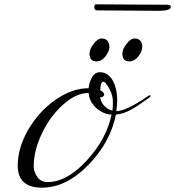

<svg xmlns="http://www.w3.org/2000/svg" viewBox="-20 -850 810 888"><path d="M450 -400 444 -402Q444 -381 460.5 -362.5Q477 -344 500 -338Q502 -351 502 -371Q502 -376 502 -382Q502 -410 485 -441Q468 -472 458 -472Q444 -472 444 -432Q450 -430 456 -424Q462 -418 462 -413Q462 -408 457 -404Q452 -400 450 -400ZM496 -320Q456 -322 424.5 -351Q393 -380 390 -420Q331 -420 270.5 -365Q210 -310 173 -231Q136 -152 136 -82Q136 -55 152.5 -31.5Q169 -8 200 -8Q290 -8 381.5 -108Q473 -208 496 -320ZM585 -342Q550 -323 516 -320Q491 -192 388.5 -87Q286 18 174 18Q62 18 62 -84Q62 -166 110.5 -250Q159 -334 236 -388Q313 -442 390 -442Q392 -467 405 -491.5Q418 -516 442 -516Q479 -516 500.5 -479Q522 -442 522 -384Q522 -368 518 -336Q563 -336 662 -404Q671 -410 673.5 -410Q676 -410 676 -406Q676 -402 669.5 -398Q663 -394 644.5 -380.5Q626 -367 614.5 -359.5Q603 -352 585 -342ZM394 -602Q394 -624 414 -648Q432 -672 450 -672Q468 -672 477 -661.5Q486 -651 486 -632Q486 -613 468 -589.5Q450 -566 426 -566Q394 -566 394 -602ZM546 -602Q546 -624 566 -648Q584 -672 602 -672Q620 -672 629 -661.5Q638 -651 638 -632Q638 -613 620 -589.5Q602 -566 578 -566Q546 -566 546 -602ZM712 -800 430 -802Q416 -802 416 -816Q416 -830 424 -830L754 -828Q770 -828 770 -818Q770 -800 712 -800Z"/></svg>

Font: Miama
Style: Regular
Weight: 400
Italic angle: 16.5°
Designer: Linus Romer
Foundry: Linus Romer
Version: 0.32